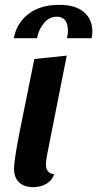

<svg xmlns="http://www.w3.org/2000/svg" viewBox="-20 -754 402 794"><path d="M170 -73Q170 -56 178.5 -45.5Q187 -35 204 -34Q196 -8 172 6Q148 20 117 20Q80 20 59 0Q38 -20 38 -56Q38 -90 61 -208L122 -510L256 -524L175 -115Q170 -88 170 -73ZM261 -625Q261 -685 215 -685Q183 -685 161 -657.5Q139 -630 133 -596H37Q49 -659 98 -696.5Q147 -734 225 -734Q292 -734 327 -704Q362 -674 362 -624Q362 -611 359 -596H257Q261 -615 261 -625Z"/></svg>

Font: Sansita Medium Italic
Style: Regular
Weight: 500
Italic angle: -11°
Designer: Pablo Cosgaya
Foundry: Omnibus-Type
Version: Version 1.006